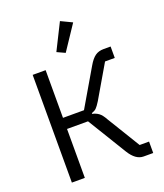

<svg xmlns="http://www.w3.org/2000/svg" viewBox="-168 -1059 998 1169"><g transform="rotate(-20 331.0 -474.5)"><path d="M434 -914 328 -755 276 -779 361 -949ZM93 0V-698H177V-389H313L453 -628Q475 -666 497.5 -682Q520 -698 552 -698H598V-624H535L411 -412Q393 -383 382 -372.5Q371 -362 352 -356V-351Q376 -346 393.5 -333Q411 -320 429 -287L559 -74H620V0H558Q507 0 467 -65L313 -317H177V0Z"/></g></svg>

Font: Aneliza
Style: Regular
Weight: 400
Designer: Mike Abbink, Paul van der Laan, Pieter van Rosmalen
Foundry: Bold Monday
Version: Version 3.0